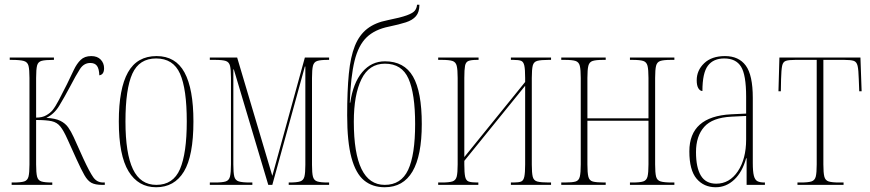

<svg xmlns="http://www.w3.org/2000/svg" viewBox="-20 -778 3663 808"><path d="M29 0V-10H37Q68 -10 82 -14.5Q96 -19 100 -35Q104 -51 104 -85V-450Q104 -485 100 -501Q96 -517 80 -521.5Q64 -526 28 -526H21V-536H207V-526H203Q171 -526 155.5 -522Q140 -518 136 -502Q132 -486 132 -450V-283Q158 -283 175 -293Q192 -303 201 -314Q213 -329 228 -357.5Q243 -386 262 -424Q278 -457 290.5 -483.5Q303 -510 319.5 -526Q336 -542 364 -542Q390 -542 404 -527Q418 -512 418 -491Q418 -464 398 -461Q397 -489 388 -501Q379 -513 360 -513Q333 -513 316.5 -487.5Q300 -462 274 -412Q250 -367 229 -332.5Q208 -298 175 -282Q213 -280 234 -269.5Q255 -259 267 -242Q279 -225 290 -201L331 -110Q357 -54 372.5 -32Q388 -10 414 -10H421V0H410Q381 0 365 -8.5Q349 -17 335.5 -40.5Q322 -64 302 -108L264 -192Q248 -228 234 -245.5Q220 -263 197.5 -268Q175 -273 132 -273V-86Q132 -51 136 -35Q140 -19 154 -14.5Q168 -10 197 -10H200V0Z M637 10Q562 10 521 -57Q480 -124 480 -267Q480 -405 518.5 -473.5Q557 -542 639 -542Q719 -542 756.5 -473Q794 -404 794 -267Q794 -122 754 -56Q714 10 637 10ZM638 0Q709 0 737.5 -66.5Q766 -133 766 -267Q766 -404 737.5 -468Q709 -532 637 -532Q566 -532 537 -468Q508 -404 508 -267Q508 -132 539.5 -66Q571 0 638 0Z M863 0V-10H885Q916 -10 930 -14.5Q944 -19 948 -35.5Q952 -52 952 -87V-450Q952 -485 948 -501Q944 -517 930 -521.5Q916 -526 885 -526H863V-536H978L1126 -38L1263 -536H1365V-526H1359Q1329 -526 1315 -521.5Q1301 -517 1297 -501Q1293 -485 1293 -450V-84Q1293 -50 1297 -34.5Q1301 -19 1315 -14.5Q1329 -10 1359 -10H1365V0H1195V-10H1198Q1229 -10 1243 -14.5Q1257 -19 1261 -34.5Q1265 -50 1265 -84V-498H1263L1126 0H1109L964 -486H962V-86Q962 -51 966 -35Q970 -19 985 -14.5Q1000 -10 1031 -10H1042V0Z M1599 10Q1547 10 1512 -19Q1477 -48 1459 -114.5Q1441 -181 1441 -293Q1441 -396 1448 -467.5Q1455 -539 1473.5 -585Q1492 -631 1525.5 -657Q1559 -683 1611 -693Q1666 -704 1692 -713.5Q1718 -723 1726 -733.5Q1734 -744 1735 -758H1745Q1745 -727 1730.5 -710Q1716 -693 1688 -684Q1660 -675 1617 -666Q1557 -654 1522.5 -620.5Q1488 -587 1472 -521.5Q1456 -456 1452 -346H1454Q1466 -429 1504.5 -474.5Q1543 -520 1600 -520Q1681 -520 1718 -456Q1755 -392 1755 -256Q1755 10 1599 10ZM1599 0Q1668 0 1697.5 -63Q1727 -126 1727 -256Q1727 -384 1699 -447Q1671 -510 1600 -510Q1533 -510 1501 -444.5Q1469 -379 1469 -266Q1469 0 1599 0Z M1824 0V-10H1839Q1870 -10 1884 -14.5Q1898 -19 1902 -35Q1906 -51 1906 -86V-450Q1906 -485 1902 -501Q1898 -517 1884 -521.5Q1870 -526 1839 -526H1824V-536H1994V-526H1987Q1963 -526 1951.5 -521.5Q1940 -517 1937 -501Q1934 -485 1934 -450V-117L2190 -433V-450Q2190 -486 2186.5 -502Q2183 -518 2173 -522Q2163 -526 2141 -526H2130V-536H2299V-526H2289Q2257 -526 2241.5 -522Q2226 -518 2222 -502Q2218 -486 2218 -450V-85Q2218 -50 2222 -34Q2226 -18 2241.5 -14Q2257 -10 2289 -10H2299V0H2130V-10H2141Q2163 -10 2173 -14Q2183 -18 2186.5 -34.5Q2190 -51 2190 -86V-417L1934 -101V-86Q1934 -51 1937.5 -34.5Q1941 -18 1952.5 -14Q1964 -10 1987 -10H1993V0Z M2342 0V-10H2357Q2388 -10 2402 -14Q2416 -18 2420 -34.5Q2424 -51 2424 -86V-450Q2424 -485 2420 -501Q2416 -517 2402 -521.5Q2388 -526 2357 -526H2342V-536H2529V-526H2518Q2488 -526 2474 -521.5Q2460 -517 2456 -501Q2452 -485 2452 -450V-280H2709V-450Q2709 -485 2705 -501Q2701 -517 2687 -521.5Q2673 -526 2642 -526H2631V-536H2818V-526H2803Q2773 -526 2759 -521.5Q2745 -517 2741 -501Q2737 -485 2737 -450V-86Q2737 -51 2741 -35Q2745 -19 2760 -14.5Q2775 -10 2807 -10H2818V0H2631V-10H2642Q2673 -10 2687 -14.5Q2701 -19 2705 -35Q2709 -51 2709 -86V-270H2452V-86Q2452 -51 2456 -34.5Q2460 -18 2475 -14Q2490 -10 2523 -10H2529V0Z M2992 10Q2942 10 2911.5 -26Q2881 -62 2881 -141Q2881 -288 3057 -297L3120 -300V-371Q3120 -463 3098.5 -497.5Q3077 -532 3028 -532Q2982 -532 2959 -501.5Q2936 -471 2936 -395Q2926 -395 2919 -406.5Q2912 -418 2912 -440Q2912 -482 2943.5 -512Q2975 -542 3031 -542Q3089 -542 3118.5 -502Q3148 -462 3148 -366V-93Q3148 -56 3152.5 -38.5Q3157 -21 3167.5 -15.5Q3178 -10 3197 -10H3199V0H3122V-112H3120Q3104 -54 3070 -22Q3036 10 2992 10ZM2994 -5Q3050 -5 3085 -57Q3120 -109 3120 -191V-290L3058 -287Q2978 -283 2943.5 -244Q2909 -205 2909 -138Q2909 -73 2929.5 -39Q2950 -5 2994 -5Z M3336 0V-10H3350Q3381 -10 3395 -14.5Q3409 -19 3413 -35Q3417 -51 3417 -86V-526H3327Q3300 -526 3287.5 -522Q3275 -518 3271.5 -501Q3268 -484 3267 -445L3266 -394H3256L3260 -536H3601L3606 -394H3596L3594 -445Q3593 -484 3589 -501Q3585 -518 3572.5 -522Q3560 -526 3533 -526H3445V-86Q3445 -51 3449 -35Q3453 -19 3467 -14.5Q3481 -10 3511 -10H3530V0Z"/></svg>

Font: Noto Serif Display ExtraCondensed Thin
Style: Regular
Weight: 100
Width: 2
Designer: Monotype Design Team
Foundry: Monotype Imaging Inc.
Version: Version 2.009